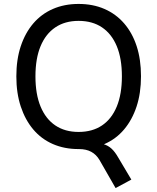

<svg xmlns="http://www.w3.org/2000/svg" viewBox="-20 -748 799 975"><path d="M567 207 485 64Q469 37 443.5 23Q418 9 381 9L453 -22Q485 -22 507 -15.5Q529 -9 546.5 7Q564 23 581 53L647 164ZM379 9Q307 9 248.5 -16.5Q190 -42 149 -90.5Q108 -139 85.5 -207Q63 -275 63 -360Q63 -446 85.5 -513.5Q108 -581 149 -629Q190 -677 248.5 -702.5Q307 -728 379 -728Q452 -728 510.5 -702.5Q569 -677 610.5 -629Q652 -581 674 -513.5Q696 -446 696 -361Q696 -275 673.5 -207Q651 -139 610 -90.5Q569 -42 510.5 -16.5Q452 9 379 9ZM379 -78Q449 -78 498 -111Q547 -144 573 -207Q599 -270 599 -360Q599 -451 573 -513.5Q547 -576 498 -609Q449 -642 379 -642Q310 -642 261 -609Q212 -576 186 -513.5Q160 -451 160 -360Q160 -270 186 -207Q212 -144 261 -111Q310 -78 379 -78Z"/></svg>

Font: Nunitoga
Style: Medium
Weight: 500
Designer: Vernon Adams
Foundry: Vernon Adams
Version: Version 1.0